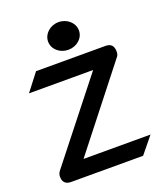

<svg xmlns="http://www.w3.org/2000/svg" viewBox="-142 -865 815 959"><g transform="rotate(-20 266.0 -386.0)"><path d="M283 -625C328 -625 365 -657 365 -698C365 -739 328 -772 283 -772C238 -772 201 -739 201 -698C201 -657 238 -625 283 -625ZM23 -488H364L35 -71C29 -63 26 -53 26 -43C26 -16 40 0 69 0H452L523 -87H167L500 -511C505 -519 506 -526 506 -535C506 -561 495 -580 464 -580H94Z"/></g></svg>

Font: Charger
Style: ExBd
Weight: 400
Designer: Jasper
Foundry: Cannot Into Space Fonts
Version: Version 0.99